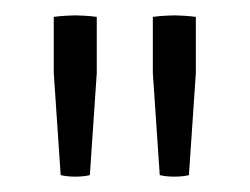

<svg xmlns="http://www.w3.org/2000/svg" viewBox="-20 -675 325 250"><path d="M59 -447 50 -580V-653Q57 -654 65.5 -654.5Q74 -655 78 -655Q82 -655 90.5 -654.5Q99 -654 106 -653V-580L97 -447Q89 -445 78 -445Q67 -445 59 -447ZM188 -447 179 -580V-653Q186 -654 194.5 -654.5Q203 -655 207 -655Q211 -655 219.5 -654.5Q228 -654 235 -653V-580L226 -447Q218 -445 207 -445Q196 -445 188 -447Z"/></svg>

Font: Scope One
Style: Regular
Weight: 400
Designer: Dalton Maag Ltd
Foundry: Dalton Maag Ltd
Version: Version 1.002; ttfautohint (v1.4.1) -l 11 -r 50 -G 50 -x 14 